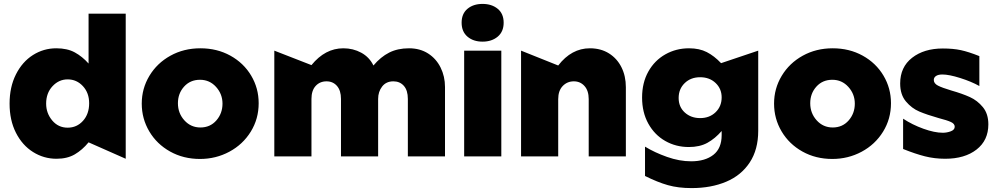

<svg xmlns="http://www.w3.org/2000/svg" viewBox="-20 -800 5106 982"><path d="M623 -730H433V-475Q401 -511 362.5 -532Q324 -553 268 -553Q203 -553 148.5 -518.5Q94 -484 61.5 -419.5Q29 -355 29 -270Q29 -185 61.5 -121Q94 -57 149 -22.5Q204 12 269 12Q324 12 362.5 -10.5Q401 -33 433 -72L623 12ZM216 -270Q216 -324 248.5 -359Q281 -394 326 -394Q372 -394 404 -359.5Q436 -325 436 -272Q436 -217 404.5 -182Q373 -147 326 -147Q278 -147 247 -184Q216 -221 216 -270Z M1303 -272Q1303 -349 1264.5 -413.5Q1226 -478 1158 -515.5Q1090 -553 1005 -553Q920 -553 851.5 -515Q783 -477 744 -412Q705 -347 705 -270Q705 -193 743.5 -128Q782 -63 850 -25Q918 13 1003 13Q1084 13 1153 -24Q1222 -61 1262.5 -126.5Q1303 -192 1303 -272ZM1118 -270Q1118 -220 1086.5 -184Q1055 -148 1005 -148Q956 -148 923 -184.5Q890 -221 890 -272Q890 -322 921.5 -357Q953 -392 1003 -392Q1052 -392 1085 -355.5Q1118 -319 1118 -270Z M2256 0V-355Q2256 -409 2233.5 -454.5Q2211 -500 2169.5 -526.5Q2128 -553 2072 -553Q2014 -553 1970.5 -531Q1927 -509 1890 -465Q1869 -508 1827.5 -530.5Q1786 -553 1736 -553Q1643 -553 1573 -467L1383 -541V0H1573V-294Q1573 -337 1594.5 -360.5Q1616 -384 1650 -384Q1683 -384 1703.5 -360.5Q1724 -337 1724 -294V0H1914V-294Q1914 -331 1934.5 -357.5Q1955 -384 1992 -384Q2025 -384 2045.5 -361Q2066 -338 2066 -294V0Z M2544 -541H2354V0H2544ZM2341 -684Q2341 -638 2371 -612.5Q2401 -587 2448 -587Q2495 -587 2525.5 -612.5Q2556 -638 2556 -684Q2556 -730 2525.5 -755Q2495 -780 2448 -780Q2401 -780 2371 -755Q2341 -730 2341 -684Z M2997 -553Q2903 -553 2835 -465L2645 -541V0H2835V-293Q2835 -336 2858 -360Q2881 -384 2915 -384Q2948 -384 2969.5 -360Q2991 -336 2991 -293V0H3181V-354Q3181 -411 3158.5 -456Q3136 -501 3094.5 -527Q3053 -553 2997 -553Z M3451 -299Q3451 -345 3482 -375Q3513 -405 3561 -405Q3609 -405 3640 -375.5Q3671 -346 3671 -302Q3671 -256 3640 -226Q3609 -196 3561 -196Q3514 -196 3482.5 -224.5Q3451 -253 3451 -299ZM3515 25Q3455 25 3391.5 2.5Q3328 -20 3279 -50V100Q3343 132 3396 147Q3449 162 3517 162Q3617 162 3694 129.5Q3771 97 3814.5 31Q3858 -35 3858 -131V-541L3668 -477Q3633 -514 3595 -533.5Q3557 -553 3504 -553Q3438 -553 3383 -522Q3328 -491 3296 -434Q3264 -377 3264 -301Q3264 -225 3296 -167.5Q3328 -110 3382.5 -79Q3437 -48 3503 -48Q3559 -48 3598 -69.5Q3637 -91 3671 -130V-109Q3671 -41 3628.5 -8Q3586 25 3515 25Z M4537 -272Q4537 -349 4498.5 -413.5Q4460 -478 4392 -515.5Q4324 -553 4239 -553Q4154 -553 4085.5 -515Q4017 -477 3978 -412Q3939 -347 3939 -270Q3939 -193 3977.5 -128Q4016 -63 4084 -25Q4152 13 4237 13Q4318 13 4387 -24Q4456 -61 4496.5 -126.5Q4537 -192 4537 -272ZM4352 -270Q4352 -220 4320.5 -184Q4289 -148 4239 -148Q4190 -148 4157 -184.5Q4124 -221 4124 -272Q4124 -322 4155.5 -357Q4187 -392 4237 -392Q4286 -392 4319 -355.5Q4352 -319 4352 -270Z M4802 -121Q4760 -121 4703 -141.5Q4646 -162 4599 -193V-38Q4661 -13 4710.5 -0.5Q4760 12 4814 12Q4914 12 4974.5 -35Q5035 -82 5035 -164Q5035 -218 5007 -252Q4979 -286 4940.5 -303.5Q4902 -321 4846 -337Q4799 -351 4777.5 -362Q4756 -373 4756 -391Q4756 -404 4767.5 -411.5Q4779 -419 4800 -419Q4834 -419 4891 -401Q4948 -383 4989 -360V-513Q4934 -535 4894.5 -543.5Q4855 -552 4802 -552Q4706 -552 4645 -504.5Q4584 -457 4584 -373Q4584 -316 4613.5 -281Q4643 -246 4682 -229.5Q4721 -213 4781 -196Q4824 -185 4843.5 -176Q4863 -167 4863 -152Q4863 -136 4843 -128.5Q4823 -121 4802 -121Z"/></svg>

Font: Geom Black
Style: Bold
Weight: 900
Version: Version 1.102